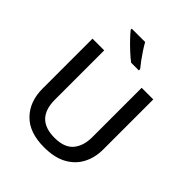

<svg xmlns="http://www.w3.org/2000/svg" viewBox="-256 -1091 1251 1251"><g transform="rotate(45 369.0 -465.5)"><path d="M649 -252Q649 -178 618 -118.5Q587 -59 524.5 -24.5Q462 10 366 10Q230 10 159.5 -62.5Q89 -135 89 -254V-714H197V-259Q197 -82 371 -82Q461 -82 501.5 -130Q542 -178 542 -260V-714H649ZM347 -941Q359 -919 377 -891.5Q395 -864 414 -838Q433 -812 449 -793V-781H378Q354 -799 323.5 -827Q293 -855 265.5 -884Q238 -913 224 -931V-941Z"/></g></svg>

Font: Noto Sans Gurmukhi UI Medium
Style: Regular
Weight: 500
Designer: Jelle Bosma - Monotype Design Team
Foundry: Monotype Imaging Inc.
Version: Version 2.004; ttfautohint (v1.8.4.7-5d5b)